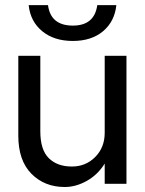

<svg xmlns="http://www.w3.org/2000/svg" viewBox="-20 -718 565 750"><path d="M434.5 -698Q428 -634.5 382.8 -596.2Q337.5 -558 264.5 -558Q191 -558 144.8 -596.2Q98.5 -634.5 92 -698H167.5Q178 -618 264.5 -618Q349 -618 360 -698ZM137.5 -205Q137.5 -132.5 170.8 -100Q204 -67.5 260.5 -67.5Q315 -67.5 352 -104.8Q389 -142 389 -199.5V-500H474V0H389V-79Q362 -35.5 319.2 -11.5Q276.5 12.5 233 12.5Q154 12.5 102.8 -39.2Q51.5 -91 51.5 -188V-500H137.5Z"/></svg>

Font: Overused Grotesk
Style: Regular
Weight: 450
Version: Version 0.004